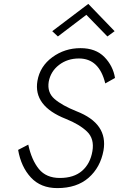

<svg xmlns="http://www.w3.org/2000/svg" viewBox="-20 -956 610 985"><path d="M125 -214Q142 -135 179.5 -89Q217 -43 287 -43Q359 -43 401 -79.5Q443 -116 454 -180Q465 -244 426.5 -281Q388 -318 318 -346Q150 -412 172 -541Q185 -616 248.5 -662.5Q312 -709 393 -709Q471 -709 515.5 -663.5Q560 -618 570 -556L520 -528Q489 -656 385 -656Q326 -656 283 -623Q240 -590 230 -537Q221 -482 259.5 -448.5Q298 -415 373 -385Q535 -322 511 -184Q495 -97 434.5 -44Q374 9 274 9Q189 9 138.5 -45.5Q88 -100 73 -187ZM423 -880 277 -769 248 -796 433 -936 568 -796 531 -769Z"/></svg>

Font: Renner* Light
Style: Light Italic
Weight: 300
Italic angle: -10°
Version: Version 003.000 ; ttfautohint (v0.97) -l 8 -r 50 -G 200 -x 1